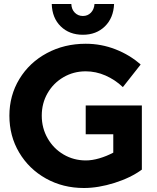

<svg xmlns="http://www.w3.org/2000/svg" viewBox="-20 -930 785 961"><path d="M409 -402H690V-81Q634 -40 553 -14.5Q472 11 400 11Q295 11 210 -36.5Q125 -84 76 -166.5Q27 -249 27 -351Q27 -452 77 -534.5Q127 -617 214.5 -664Q302 -711 409 -711Q487 -711 558.5 -683Q630 -655 684 -607L595 -494Q556 -531 508 -552Q460 -573 409 -573Q348 -573 297.5 -543.5Q247 -514 218 -463.5Q189 -413 189 -351Q189 -289 218.5 -237.5Q248 -186 298.5 -156.5Q349 -127 410 -127Q441 -127 477 -137.5Q513 -148 547 -166V-258H409ZM395 -850Q419 -850 435 -866.5Q451 -883 453 -910H551Q548 -840 505 -798Q462 -756 395 -756Q327 -756 284 -798Q241 -840 239 -910H337Q338 -883 354.5 -866.5Q371 -850 395 -850Z"/></svg>

Font: Gontserrat SemiBold
Style: Regular
Weight: 600
Designer: Julieta Ulanovsky
Foundry: Julieta Ulanovsky
Version: Version 6.001